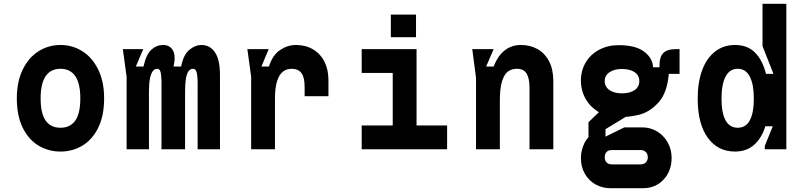

<svg xmlns="http://www.w3.org/2000/svg" viewBox="-20 -790 4240 1016"><path d="M300 -426Q248.4 -426 221.7 -387.2Q195 -348.4 195 -269Q195 -189.6 221.7 -151.8Q248.4 -114 300 -114Q351.6 -114 378.3 -151.8Q405 -189.6 405 -269Q405 -348.4 378.3 -387.2Q351.6 -426 300 -426ZM300 -552Q363 -552 415.5 -519.2Q468 -486.4 499.5 -422.4Q531 -358.4 531 -269Q531 -177.6 499.8 -114.3Q468.6 -51 416.1 -19.5Q363.6 12 300 12Q236.4 12 183.9 -19.5Q131.4 -51 100.2 -114.3Q69 -177.6 69 -269Q69 -358.4 100.5 -422.4Q132 -486.4 184.5 -519.2Q237 -552 300 -552Z M738 -530 698.8 -438H739.4Q753.2 -502 780.9 -527Q808.6 -552 842 -552Q879.6 -552 895.4 -522.7Q911.2 -493.4 898.4 -438H938.4Q950.8 -501 982.2 -526.5Q1013.6 -552 1045 -552Q1091.2 -552 1117.6 -513.1Q1144 -474.2 1144 -393V0H1025.8V-349.2Q1025.8 -372.4 1023.8 -390.2Q1021.8 -408 1016.4 -417Q1011 -426 1000.8 -426Q986.8 -426 977.5 -413.1Q968.2 -400.2 963.8 -373.9Q959.4 -347.6 959.4 -306.8V0H834.6V-349.2V-361.2Q833.8 -394.6 829.2 -410.3Q824.6 -426 811.8 -426Q797.8 -426 788.2 -413.1Q778.6 -400.2 773.4 -373.6Q768.2 -347 768.2 -306.8V0H650V-384L630 -530Z M1309 -384 1289 -530H1402L1363.2 -438H1403.2Q1422.4 -499 1462.4 -525.5Q1502.4 -552 1546 -552Q1597.2 -552 1636.4 -528.8Q1675.6 -505.6 1696.8 -463.6Q1718 -421.6 1718 -366V-281H1592V-330Q1592 -380.4 1575.2 -403.2Q1558.4 -426 1523 -426Q1497 -426 1477.4 -411.2Q1457.8 -396.4 1446.4 -361.1Q1435 -325.8 1435 -267V0H1309Z M2058.2 -126V-404H1894V-530H2184.2V-126H2346V0H1894V-126ZM2181.4 -712.9V-593H2048.2V-712.9Z M2592 -530 2552.6 -438H2592.6Q2614 -495 2650.8 -523.5Q2687.6 -552 2736 -552Q2784.8 -552 2823.7 -530.6Q2862.6 -509.2 2885.3 -466Q2908 -422.8 2908 -360V0H2782V-326.4Q2782 -373.8 2767 -399.9Q2752 -426 2714.8 -426Q2687 -426 2667.4 -411.2Q2647.8 -396.4 2636.4 -359.3Q2625 -322.2 2625 -257.4V0H2499V-378L2479 -530Z M3054 -364Q3054 -417.4 3079.7 -460.1Q3105.4 -502.8 3150.9 -526.9Q3196.4 -551 3254 -551Q3343.2 -551 3388.3 -517Q3433.4 -483 3436 -434H3470V-447.2Q3470 -489 3490 -509.5Q3510 -530 3557.2 -530H3576V-399H3519Q3510.6 -297.8 3463.9 -247.2Q3417.2 -196.6 3363.9 -183.3Q3310.6 -170 3254 -170Q3196.4 -170 3150.9 -195.6Q3105.4 -221.2 3079.7 -265.7Q3054 -310.2 3054 -364ZM3363 -361Q3363 -391.6 3338 -408.3Q3313 -425 3270 -425Q3230.6 -425 3205.3 -407.8Q3180 -390.6 3180 -361Q3180 -330.4 3205.5 -313.2Q3231 -296 3270 -296Q3313 -296 3338 -313Q3363 -330 3363 -361ZM3054 45Q3054 7.8 3071.6 -30.6Q3089.2 -69 3128.2 -88.2L3219.2 4Q3199.2 4 3189.6 14.5Q3180 25 3180 42Q3180 58.8 3189.8 69.4Q3199.6 80 3218 80H3370Q3387 80 3397.5 69.4Q3408 58.8 3408 42Q3408 25.2 3397.5 14.6Q3387 4 3370 4H3094V-143L3224.4 -269.2L3299 -176.4L3184 -106.4V-67L3284 -116H3377.8Q3421.2 -116 3456.7 -94.8Q3492.2 -73.6 3513.1 -36.6Q3534 0.4 3534 45Q3534 114.4 3491.5 160.2Q3449 206 3381.8 206H3211Q3169 206 3133.3 186.9Q3097.6 167.8 3075.8 131.1Q3054 94.4 3054 45Z M4141 0H4027V-17.8L4069.4 -122H4030Q4011.2 -60.4 3971.1 -24.2Q3931 12 3869 12Q3778 12 3725 -61.5Q3672 -135 3672 -268Q3672 -356 3696.1 -420Q3720.2 -484 3764.9 -518Q3809.6 -552 3869 -552Q3934.6 -552 3974.5 -512.6Q4014.4 -473.2 4033.6 -399H4073L4015 -546V-770H4141ZM3969 -268Q3969 -343 3947.8 -384.5Q3926.6 -426 3883.8 -426Q3841 -426 3819.5 -384.8Q3798 -343.6 3798 -268Q3798 -192.4 3819.5 -153.2Q3841 -114 3883.8 -114Q3926.6 -114 3947.8 -153.3Q3969 -192.6 3969 -268Z"/></svg>

Font: Fliege Mono Thin
Style: Regular
Weight: 100
Version: Version 0.020;Glyphs 3.3 (3306)